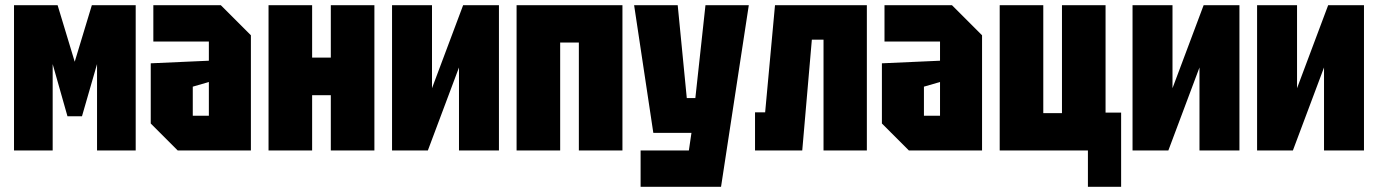

<svg xmlns="http://www.w3.org/2000/svg" viewBox="-20 -580 5311 740"><path d="M34 0V-560H202L268 -342L334 -560H503V0H354V-333L296 -132H240L183 -333V0Z M561 -104V-336L785 -346V-420H571V-560H831L947 -444V0H665ZM723 -246V-134H785V-264Z M1015 0V-560H1183V-358H1255V-560H1423V0H1255V-213H1183V0Z M1903 0H1749V-320L1629 0H1491V-560H1645V-240L1765 -560H1903Z M1971 0V-560H2379V0H2211V-416H2139V0Z M2449 140V0H2635L2645 -68H2498L2424 -560H2592L2627 -202H2660L2699 -560H2866L2759 140Z M3321 -560V0H3154V-427H3109L3072 0H2890V-147H2929L2967 -560Z M3379 -104V-336L3603 -346V-420H3389V-560H3649L3765 -444V0H3483ZM3541 -246V-134H3603V-264Z M4241 -560V-146H4301V140H4173V0H3833V-560H4001V-144H4073V-560Z M4757 0H4603V-320L4483 0H4345V-560H4499V-240L4619 -560H4757Z M5237 0H5083V-320L4963 0H4825V-560H4979V-240L5099 -560H5237Z"/></svg>

Font: Tektur Condensed
Style: Bold
Weight: 700
Width: 3
Designer: Adam Jagosz
Foundry: Adam Jagosz
Version: Version 1.005;gftools[0.9.30]